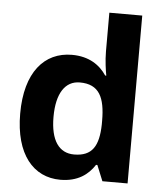

<svg xmlns="http://www.w3.org/2000/svg" viewBox="-54 -808 741 866"><g transform="rotate(5 316.5 -375.0)"><path d="M251 10C330 10 377 -26 406 -71H412L441 0H555V-760H406V-585C406 -542 413 -497 417 -476H412C382 -521 333 -556 255 -556C130 -556 45 -459 45 -272C45 -87 129 10 251 10ZM303 -109C235 -109 196 -163 196 -270C196 -377 235 -435 301 -435C389 -435 416 -377 416 -271V-255C414 -157 385 -109 303 -109Z"/></g></svg>

Font: Noto Kufi Arabic
Style: Bold
Weight: 700
Designer: Monotype Design Team, David Williams, Khaled Hosny
Foundry: Google LLC
Version: Version 2.109